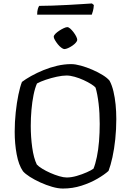

<svg xmlns="http://www.w3.org/2000/svg" viewBox="-20 -1091 758 1111"><path d="M344 0Q316 0 281.5 -10Q247 -20 213 -35.5Q179 -51 152.5 -68Q126 -85 113 -100Q88 -136 76.5 -198Q65 -260 65 -328Q65 -385 71 -441Q77 -497 86.5 -543Q96 -589 107 -617Q128 -633 160 -651Q192 -669 231 -685Q270 -701 311 -710.5Q352 -720 392 -720Q416 -720 448.5 -711Q481 -702 514.5 -687.5Q548 -673 574.5 -656.5Q601 -640 614 -624Q628 -598 636.5 -562Q645 -526 649 -485.5Q653 -445 653 -402Q653 -343 647 -285.5Q641 -228 630.5 -180.5Q620 -133 608 -102Q585 -81 544 -57Q503 -33 451.5 -16.5Q400 0 344 0ZM366 -64Q393 -64 424 -73Q455 -82 482 -94Q509 -106 521 -115Q532 -142 540.5 -183Q549 -224 553 -273Q557 -322 557 -374Q557 -437 550.5 -492Q544 -547 533 -584Q527 -592 508 -604Q489 -616 464 -627.5Q439 -639 412.5 -646.5Q386 -654 365 -654Q341 -654 308.5 -647Q276 -640 245 -629.5Q214 -619 194 -608Q182 -581 174 -541Q166 -501 162 -455Q158 -409 158 -363Q158 -298 166.5 -237Q175 -176 193 -139Q203 -128 224 -115Q245 -102 271 -90.5Q297 -79 322.5 -71.5Q348 -64 366 -64ZM352 -807Q346 -807 335 -815Q324 -823 314.5 -835Q305 -847 298 -859Q291 -871 291 -878Q291 -886 300.5 -895.5Q310 -905 323 -913.5Q336 -922 349 -928Q362 -934 369 -934Q377 -934 386.5 -925.5Q396 -917 405.5 -904.5Q415 -892 421 -880Q427 -868 427 -860Q427 -854 419 -844.5Q411 -835 398.5 -826.5Q386 -818 373.5 -812.5Q361 -807 352 -807ZM195 -1006Q195 -1026 199 -1039.5Q203 -1053 207 -1057Q238 -1057 282.5 -1058.5Q327 -1060 373.5 -1062.5Q420 -1065 457.5 -1067.5Q495 -1070 512 -1071L523 -1062Q522 -1043 518 -1028Q514 -1013 511 -1006Z"/></svg>

Font: Texturina Medium 12pt Light
Style: Regular
Weight: 300
Version: Version 1.002